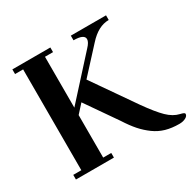

<svg xmlns="http://www.w3.org/2000/svg" viewBox="-155 -860 1061 1047"><g transform="rotate(-30 375.0 -336.5)"><path d="M46.9 0V-29.3H97.7V-664.1H46.9V-693.4H286.1V-664.1H235.4V-343.8L457 -587.9Q482.4 -614.3 482.4 -632.8Q482.4 -664.1 415 -664.1V-693.4H636.7V-664.1Q570.3 -664.1 509.8 -596.7L369.1 -443.4L553.7 -177.7Q605.5 -104.5 641.6 -69.3Q677.7 -34.2 716.8 -25.4Q744.1 -19.5 744.1 -11.7Q744.1 2 727.5 10.7Q710.9 19.5 687.5 19.5Q640.6 19.5 603 8.8Q565.4 -2 533.2 -25.4Q501 -48.8 474.1 -79.1Q447.3 -109.4 418 -155.3L283.2 -349.6L235.4 -296.9V-29.3H286.1V0Z"/></g></svg>

Font: Monomakh Unicode TT
Style: Medium
Weight: 500
Designer: Alexey Kryukov, Aleksandr Andreev
Version: Version 1.1